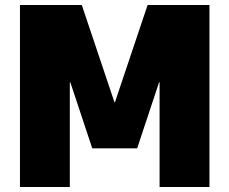

<svg xmlns="http://www.w3.org/2000/svg" viewBox="-20 -750 920 770"><path d="M60 0V-730H308L439 -340H441L572 -730H820V0H620V-420H618L530 -155H350L262 -420H260V0Z"/></svg>

Font: M PLUS 1 Thin Black
Style: Regular
Weight: 900
Version: Version 1.001